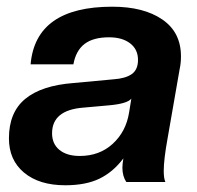

<svg xmlns="http://www.w3.org/2000/svg" viewBox="-20 -546 592 576"><path d="M175.8 9.8Q97.7 9.8 52.2 -28.1Q6.8 -65.9 6.8 -130.9Q6.8 -209 55.7 -249.3Q104.5 -289.6 200.2 -296.9L320.8 -308.1Q356.4 -310.5 375.2 -323.7Q394 -336.9 394 -366.2Q394 -397.9 370.4 -416Q346.7 -434.1 307.1 -434.1Q259.8 -434.1 233.6 -414.1Q207.5 -394 200.2 -353H71.8Q86.9 -525.9 316.9 -525.9Q411.1 -525.9 467 -487.5Q522.9 -449.2 522.9 -377Q522.9 -356.4 519 -338.9L482.9 -131.8Q471.2 -67.4 471.2 -33.2Q471.2 -11.2 476.1 0H358.9Q347.2 -17.6 347.2 -43Q347.2 -53.7 350.1 -70.8Q319.3 -29.8 278.3 -10Q237.3 9.8 175.8 9.8ZM219.2 -78.1Q278.3 -78.1 318.1 -114.5Q357.9 -150.9 367.2 -208L374 -250Q361.8 -234.9 307.1 -230L230 -223.1Q136.2 -215.8 136.2 -146Q136.2 -114.3 158.4 -96.2Q180.7 -78.1 219.2 -78.1Z"/></svg>

Font: Creato Display
Style: Bold Italic
Weight: 700
Italic angle: -10°
Version: Version 1.000